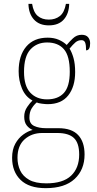

<svg xmlns="http://www.w3.org/2000/svg" viewBox="-20 -738 506 999"><path d="M218 241Q131 241 87 198Q43 155 43 83Q43 40 59.5 10Q76 -20 101 -38Q126 -56 150 -62Q132 -69 119 -85.5Q106 -102 106 -131Q106 -159 121.5 -181.5Q137 -204 149 -215Q112 -235 94.5 -277Q77 -319 77 -367Q77 -449 116.5 -495.5Q156 -542 228 -542Q261 -542 286 -531Q311 -520 327 -504Q340 -520 359.5 -538.5Q379 -557 405 -557Q428 -557 438.5 -544Q449 -531 449 -513Q449 -476 428 -476Q428 -504 423 -516.5Q418 -529 404 -529Q386 -529 372.5 -517.5Q359 -506 342 -485Q354 -466 362.5 -436Q371 -406 371 -363Q371 -287 335 -241.5Q299 -196 228 -196Q217 -196 197.5 -198.5Q178 -201 171 -205Q155 -191 144 -172.5Q133 -154 133 -126Q133 -94 158 -82.5Q183 -71 219 -71H284Q353 -71 386.5 -35.5Q420 0 420 66Q420 145 368.5 193Q317 241 218 241ZM225 -221Q282 -221 312.5 -254.5Q343 -288 343 -365Q343 -447 312.5 -482Q282 -517 225 -517Q172 -517 138.5 -481Q105 -445 105 -364Q105 -291 137.5 -256Q170 -221 225 -221ZM221 216Q308 216 350 176Q392 136 392 66Q392 6 364.5 -20Q337 -46 278 -46H200Q145 -46 108 -13Q71 20 71 83Q71 119 85 149Q99 179 131.5 197.5Q164 216 221 216ZM234 -606Q184 -606 156.5 -636.5Q129 -667 128 -718H147Q154 -674 176.5 -655Q199 -636 234 -636Q268 -636 291.5 -654.5Q315 -673 323 -718H340Q339 -667 312 -636.5Q285 -606 234 -606Z"/></svg>

Font: Noto Serif Georgian SemiCondensed Thin
Style: Regular
Weight: 100
Width: 4
Designer: Monotype Design Team, Akaki Razmadze
Foundry: Google LLC
Version: Version 2.003; ttfautohint (v1.8.4.7-5d5b)